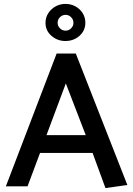

<svg xmlns="http://www.w3.org/2000/svg" viewBox="-20 -954 682 983"><path d="M419 -262H218L317 -527ZM270 -680 10 0H121L185 -171H454L520 9L632 -7L368 -680ZM315 -934Q288 -934 265 -921.5Q242 -909 227.5 -887Q213 -865 213 -837Q213 -797 243.5 -770.5Q274 -744 315 -744Q343 -744 366 -756Q389 -768 403 -789Q417 -810 417 -837Q417 -865 403 -887Q389 -909 366 -921.5Q343 -934 315 -934ZM316 -797Q299 -797 287 -809Q275 -821 275 -837Q275 -854 287 -866Q299 -878 316 -878Q332 -878 344 -866Q356 -854 356 -837Q356 -821 344 -809Q332 -797 316 -797Z"/></svg>

Font: Catamaran SemiBold
Style: Regular
Weight: 600
Designer: Pria Ravichandran
Version: Version 2.000